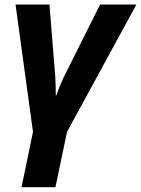

<svg xmlns="http://www.w3.org/2000/svg" viewBox="-20 -566 607 827"><path d="M122.1 2 46.9 -546.4H192.9L218.3 -232.9Q220.2 -195.3 220.2 -155.8H223.6Q226.1 -166 234.6 -187.5Q243.2 -209 251.5 -227.1L411.1 -546.4H567.4L268.6 2.4L218.8 240.2H72.8Z"/></svg>

Font: Viking Open Sans
Style: Bold Italic
Weight: 700
Italic angle: -12°
Foundry: Ascender Corporation
Version: Version 2.000